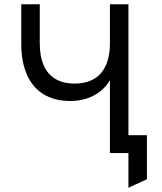

<svg xmlns="http://www.w3.org/2000/svg" viewBox="-20 -720 763 903"><path d="M584 163V0H535V-84H671V123ZM497 0V-343Q479 -312 451 -290Q423 -268 387.2 -256.5Q351.5 -245 310 -245Q237.5 -245 186 -276Q134.5 -307 107.2 -367.5Q80 -428 80 -516V-700H167V-517Q167 -455 185.5 -412.8Q204 -370.5 240.5 -348.8Q277 -327 331 -327Q371.5 -327 402.5 -339.2Q433.5 -351.5 454.5 -375.5Q475.5 -399.5 486.2 -435Q497 -470.5 497 -517V-700H584V0Z"/></svg>

Font: Overpass
Style: Regular
Weight: 400
Designer: Delve Withrington, Dave Bailey, Thomas Jockin
Foundry: Delve Fonts LLC
Version: Version 4.000